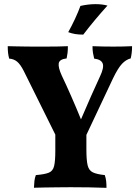

<svg xmlns="http://www.w3.org/2000/svg" viewBox="-20 -900 672 923"><path d="M395.3 -262.4V-181.3Q395.3 -130.4 401.3 -105.3Q407.4 -80.3 426.5 -71.3Q445.6 -62.2 483.8 -58.3Q488.9 -43 490.4 -29.1Q491.9 -15.3 491.9 3Q453.6 1.5 407.9 0.7Q362.1 0 319.4 0Q289.6 0 257.4 0.5Q225.1 1 195.6 1.3Q166.1 1.5 143.2 2.5Q143.7 -14.2 145.5 -29.9Q147.3 -45.6 152.4 -58.3Q194.6 -61.8 214.5 -69.8Q234.4 -77.8 240.1 -101.7Q245.9 -125.5 245.9 -175.6V-262.4ZM361.2 -179.2 282.7 -178.7 94 -559.2Q78 -590.7 62.2 -603.7Q46.5 -616.7 24.2 -618.2Q20.2 -632.3 18.7 -646.2Q17.2 -660.2 17.2 -678Q36.4 -677.5 61.2 -677Q86.1 -676.5 110.8 -676.2Q135.6 -676 154.6 -676Q173.6 -676 202.5 -676Q231.4 -676 260.1 -676.5Q288.7 -677 306.3 -678Q306.3 -659.2 304.8 -646.2Q303.3 -633.3 300.3 -619.2Q265.5 -615.2 262.3 -595.3Q259.2 -575.5 277 -536.6Q297.2 -494.6 322.4 -437.1Q347.7 -379.7 372.4 -318.6H366Q392.8 -381.7 416.8 -435.7Q440.9 -489.7 460.7 -532.6Q481 -575.2 473.7 -594.7Q466.4 -614.3 432.7 -618.2Q429.2 -632.3 426.9 -646Q424.7 -659.7 424.7 -678Q447.4 -677 473.2 -676.5Q499.1 -676 525.3 -676Q548.3 -676 571.3 -676.5Q594.3 -677 614.9 -678Q614.9 -660.2 613.1 -645.9Q611.4 -631.7 608.3 -619.2Q586 -613.7 566.7 -593.4Q547.4 -573.1 523.5 -523.7ZM380.3 -733.6Q357.9 -733.6 341.1 -736.4Q324.3 -739.3 308 -745.4Q325 -775.7 340.8 -809.7Q356.6 -843.7 366.6 -871.5Q384.3 -875.6 402.6 -877.8Q420.8 -880.1 438.6 -880.1Q471.9 -880.1 496.6 -873.1Q465.4 -838.5 437.1 -804.7Q408.7 -771 380.3 -733.6Z"/></svg>

Font: Vollkorn
Style: Regular
Weight: 400
Designer: Friedrich Althausen
Foundry: Friedrich Althausen
Version: Version 5.001